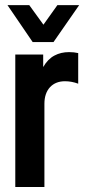

<svg xmlns="http://www.w3.org/2000/svg" viewBox="-20 -746 346 766"><path d="M41 -528.3H152.3V-478.5Q170.9 -510.7 197.3 -524.4Q222.7 -538.1 255.9 -538.1Q265.6 -538.1 274.9 -537.1Q284.2 -536.1 292 -534.2V-412.1Q265.6 -421.9 239.3 -421.9Q202.1 -421.9 179.7 -398.4Q157.2 -374 157.2 -332V0H41ZM9.8 -725.6H96.7L153.3 -647.5L209 -725.6H295.9L193.4 -578.1H110.4Z"/></svg>

Font: Dinish Condensed
Style: Bold
Weight: 700
Width: 3
Designer: Bert Driehuis
Foundry: Playbeing
Version: Version 3.006; git-39231f3c-release